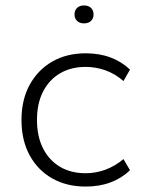

<svg xmlns="http://www.w3.org/2000/svg" viewBox="-20 -676 552 706"><path d="M295 10Q225 10 172 -20Q119 -50 89 -105Q59 -160 59 -235Q59 -309 89 -364Q119 -419 172 -449.5Q225 -480 295 -480Q346 -480 387 -464.5Q428 -449 458 -420L434 -378Q403 -405 367.5 -417.5Q332 -430 295 -430Q241 -430 201 -406.5Q161 -383 138.5 -339.5Q116 -296 116 -235Q116 -174 138.5 -130Q161 -86 201 -62.5Q241 -39 295 -39Q332 -39 367.5 -52Q403 -65 434 -91L458 -50Q428 -21 387 -5.5Q346 10 295 10ZM289 -590Q273 -590 263.5 -599Q254 -608 254 -623Q254 -638 263.5 -647Q273 -656 289 -656Q305 -656 314.5 -647Q324 -638 324 -623Q324 -608 314.5 -599Q305 -590 289 -590Z"/></svg>

Font: Gantari Light
Style: Regular
Weight: 300
Designer: Anugrah Pasau
Foundry: Lafontype
Version: Version 1.000; ttfautohint (v1.8.3)